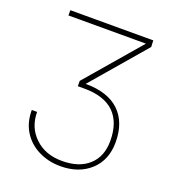

<svg xmlns="http://www.w3.org/2000/svg" viewBox="-132 -629 833 923"><g transform="rotate(20 284.5 -167.5)"><path d="M228.5 -224.6C228.5 -224.6 228.5 -197.3 228.5 -197.3C228.5 -197.3 261.7 -197.3 261.7 -197.3C261.7 -197.3 261.7 -197.3 261.7 -197.3C329.6 -197.3 380.4 -180.7 414.6 -147.5C448.2 -114.3 465.3 -66.4 465.3 -3.4C465.3 -3.4 465.3 -3.4 465.3 -3.4C465.3 49.8 449.2 91.3 416.5 121.1C383.8 151.4 337.9 166.5 279.8 166.5C279.8 166.5 279.8 166.5 279.8 166.5C221.7 166.5 175.3 149.4 140.1 115.2C104.5 81.5 86.9 38.1 86.9 -14.2C86.9 -14.2 59.6 -14.2 59.6 -14.2C59.6 -14.2 59.6 -14.2 59.6 -14.2C59.6 27.3 68.8 64 87.9 94.7C106.9 125.5 133.3 149.9 167.5 167C201.2 184.1 238.8 192.9 279.8 192.9C279.8 192.9 279.8 192.9 279.8 192.9C343.3 192.9 394.5 174.8 433.6 138.7C472.2 103 491.7 54.7 491.7 -5.4C491.7 -5.4 491.7 -5.4 491.7 -5.4C491.7 -73.7 472.2 -127 432.6 -164.6C393.1 -202.1 335.9 -220.7 260.3 -220.7C260.3 -220.7 495.6 -495.1 495.6 -495.1C495.6 -495.1 494.1 -528.3 494.1 -528.3C494.1 -528.3 69.8 -528.3 69.8 -528.3C69.8 -528.3 69.8 -501.5 69.8 -501.5C69.8 -501.5 466.3 -501.5 466.3 -501.5C466.3 -501.5 228.5 -224.6 228.5 -224.6Z"/></g></svg>

Font: WOX
Style: Regular
Weight: 500
Designer: Google
Foundry: ""
Version: ""